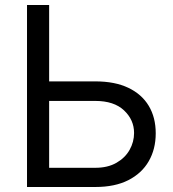

<svg xmlns="http://www.w3.org/2000/svg" viewBox="-20 -747 693 767"><path d="M153.3 -421.9H360.8Q439 -421.9 492.7 -396.2Q546.4 -370.6 574.2 -324.2Q602.1 -277.8 602.1 -214.4Q602.1 -151.4 574.2 -103Q546.4 -54.7 492.7 -27.3Q439 0 360.8 0H87.9V-727.1H176.3V-76.7H360.8Q410.6 -76.7 445.3 -96.7Q480 -116.7 497.8 -148.4Q515.6 -180.2 515.6 -215.8Q515.6 -268.1 475.6 -305.9Q435.5 -343.8 360.8 -343.8H153.3Z"/></svg>

Font: Sahel VF Regular
Style: Regular
Weight: 400
Foundry: Saber Rastikerdar (saber.rastikerdar@gmail.com)
Version: Version 3.4.0